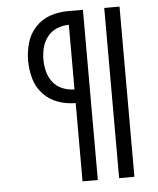

<svg xmlns="http://www.w3.org/2000/svg" viewBox="-53 -780 681 826"><g transform="rotate(-5 288.0 -367.5)"><path d="M428 0H494V-735H428ZM270 0H336V-735H270Q231 -735 194 -722.5Q157 -710 130 -680.5Q103 -651 92.5 -613Q82 -575 82 -537Q82 -498 92.5 -460Q103 -422 130 -393Q157 -364 194 -351Q231 -338 270 -338ZM270 -397Q244 -397 219 -407Q194 -417 177.5 -438Q161 -459 154.5 -484.5Q148 -510 148 -537Q148 -563 154.5 -588.5Q161 -614 177.5 -635Q194 -656 219 -666Q244 -676 270 -676Z"/></g></svg>

Font: Iosevka Sparkle Light
Style: Regular
Weight: 300
Designer: Belleve Invis
Foundry: Belleve Invis
Version: Version 4.5.0; ttfautohint (v1.8.3)